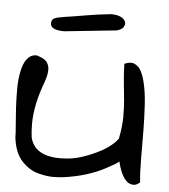

<svg xmlns="http://www.w3.org/2000/svg" viewBox="-47 -640 602 683"><g transform="rotate(5 254.0 -298.0)"><path d="M21.5 -129.9Q21.5 -145.5 19 -173.3Q16.6 -201.2 14.6 -234.4Q12.7 -267.6 12.7 -301.8Q12.7 -335.9 18.6 -364.3Q31.2 -427.7 71.3 -427.7Q98.6 -419.9 107.9 -408.2Q117.2 -396.5 117.2 -379.4Q117.2 -362.3 108.4 -336.9Q76.2 -252 76.2 -183.6Q76.2 -161.1 79.1 -135.7Q94.7 -70.3 186.5 -70.3Q234.4 -70.3 277.3 -86.9Q359.4 -117.2 388.7 -158.2Q397.5 -203.1 397.5 -236.8Q397.5 -270.5 395 -296.9Q392.6 -323.2 389.2 -355Q385.7 -386.7 384.8 -424.8Q397.5 -430.7 409.7 -430.7Q421.9 -430.7 435.1 -418Q448.2 -405.3 457.5 -370.1Q466.8 -335 469.7 -287.6Q472.7 -240.2 473.1 -189.5Q473.6 -138.7 473.6 -91.3Q473.6 -43.9 477.5 -9.8Q465.8 1 455.1 1Q416 1 397.5 -77.1Q384.8 -66.4 354.5 -50.8Q290 -15.6 202.1 -3.9Q185.5 -2 165 -2Q144.5 -2 113.8 -9.8Q83 -17.6 55.7 -45.9Q28.3 -74.2 21.5 -129.9ZM161.1 -521.5Q112.3 -521.5 112.3 -545.9Q112.3 -559.6 123.5 -564.5Q134.8 -569.3 162.6 -573.2Q190.4 -577.1 232.9 -584.5Q275.4 -591.8 322.3 -596.7Q363.3 -596.7 374 -574.2Q375 -570.3 375 -565.9Q375 -561.5 370.6 -554.2Q366.2 -546.9 348.6 -541Z"/></g></svg>

Font: Architects Daughter
Style: Regular
Weight: 400
Designer: Kimberly Geswein
Foundry: Kimberly Geswein
Version: Version 1.002 2010